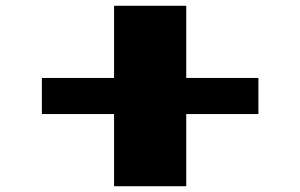

<svg xmlns="http://www.w3.org/2000/svg" viewBox="-20 -645 1040 665"><path d="M375 0V-250H125V-375H375V-625H625V-375H875V-250H625V0Z"/></svg>

Font: Silkscreen
Style: Bold
Weight: 700
Designer: Jason Kottke
Foundry: Jason Kottke
Version: Version 1.001; ttfautohint (v1.8.4.7-5d5b)